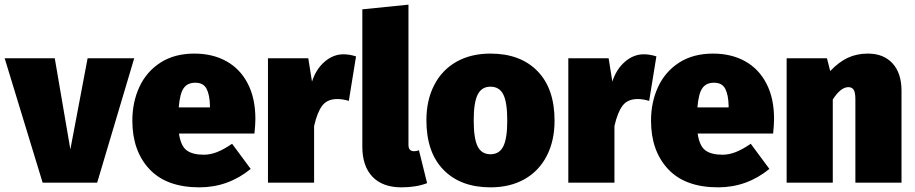

<svg xmlns="http://www.w3.org/2000/svg" viewBox="-35 -784 3926 824"><path d="M541 -534 382 0H148L-15 -534H200L267 -143L341 -534Z M1057 -211H733Q741 -157 766.5 -138.5Q792 -120 840 -120Q868 -120 897 -131.5Q926 -143 961 -167L1041 -59Q944 20 821 20Q679 20 606 -58.5Q533 -137 533 -266Q533 -346 563.5 -411.5Q594 -477 654 -515.5Q714 -554 799 -554Q878 -554 937 -521Q996 -488 1028.5 -425Q1061 -362 1061 -274Q1061 -249 1057 -211ZM866 -330Q865 -377 851.5 -403Q838 -429 803 -429Q770 -429 753.5 -406Q737 -383 732 -323H866Z M1493 -542 1462 -351Q1435 -359 1413 -359Q1369 -359 1347.5 -330Q1326 -301 1313 -243V0H1115V-534H1288L1304 -434Q1321 -487 1358 -519Q1395 -551 1439 -551Q1465 -551 1493 -542Z M1520 -154V-744L1718 -764V-162Q1718 -135 1742 -135Q1753 -135 1763 -139L1798 2Q1751 20 1688 20Q1607 20 1563.5 -25.5Q1520 -71 1520 -154Z M2345 -266Q2345 -180 2311.5 -115Q2278 -50 2216 -15Q2154 20 2070 20Q1942 20 1868.5 -55Q1795 -130 1795 -268Q1795 -354 1828.5 -419Q1862 -484 1924 -519Q1986 -554 2070 -554Q2198 -554 2271.5 -479Q2345 -404 2345 -266ZM1998 -268Q1998 -189 2015 -155.5Q2032 -122 2070 -122Q2108 -122 2125 -156Q2142 -190 2142 -266Q2142 -345 2125 -378.5Q2108 -412 2070 -412Q2032 -412 2015 -378Q1998 -344 1998 -268Z M2782 -542 2751 -351Q2724 -359 2702 -359Q2658 -359 2636.5 -330Q2615 -301 2602 -243V0H2404V-534H2577L2593 -434Q2610 -487 2647 -519Q2684 -551 2728 -551Q2754 -551 2782 -542Z M3283 -211H2959Q2967 -157 2992.5 -138.5Q3018 -120 3066 -120Q3094 -120 3123 -131.5Q3152 -143 3187 -167L3267 -59Q3170 20 3047 20Q2905 20 2832 -58.5Q2759 -137 2759 -266Q2759 -346 2789.5 -411.5Q2820 -477 2880 -515.5Q2940 -554 3025 -554Q3104 -554 3163 -521Q3222 -488 3254.5 -425Q3287 -362 3287 -274Q3287 -249 3283 -211ZM3092 -330Q3091 -377 3077.5 -403Q3064 -429 3029 -429Q2996 -429 2979.5 -406Q2963 -383 2958 -323H3092Z M3834 -394V0H3636V-358Q3636 -388 3628.5 -399Q3621 -410 3606 -410Q3573 -410 3539 -357V0H3341V-534H3514L3528 -479Q3565 -518 3603.5 -536Q3642 -554 3690 -554Q3757 -554 3795.5 -512Q3834 -470 3834 -394Z"/></svg>

Font: Fira Sans Black
Style: Regular
Weight: 900
Designer: Carrois Corporate & Edenspiekermann AG
Foundry: Carrois Corporate GbR & Edenspiekermann AG
Version: Version 4.203